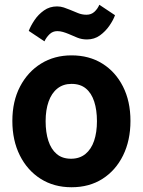

<svg xmlns="http://www.w3.org/2000/svg" viewBox="-20 -773 600 808"><path d="M281 15Q207 15 151 -20.5Q95 -56 63.5 -119Q32 -182 32 -264Q32 -347 64.5 -409Q97 -471 153 -505.5Q209 -540 281 -540Q355 -540 410.5 -505.5Q466 -471 497.5 -409Q529 -347 529 -264Q529 -182 498 -119Q467 -56 411.5 -20.5Q356 15 281 15ZM279 -105Q315 -105 339.5 -125Q364 -145 376 -180.5Q388 -216 388 -263Q388 -310 376.5 -345.5Q365 -381 341.5 -400.5Q318 -420 281 -420Q246 -420 221.5 -400.5Q197 -381 184.5 -345.5Q172 -310 172 -263Q172 -216 183.5 -180.5Q195 -145 218.5 -125Q242 -105 279 -105ZM167 -599 101 -643Q109 -664 125 -688Q141 -712 165 -729Q189 -746 220 -746Q235 -746 248.5 -741.5Q262 -737 274 -732Q291 -725 308 -718Q325 -711 344 -711Q364 -711 377.5 -723.5Q391 -736 398 -753L464 -709Q457 -689 440.5 -665Q424 -641 400.5 -624Q377 -607 346 -607Q324 -607 305.5 -614.5Q287 -622 269 -630Q257 -635 245 -638.5Q233 -642 221 -642Q202 -642 188.5 -629Q175 -616 167 -599Z"/></svg>

Font: Ubuntu Sans Mono
Style: Regular
Weight: 400
Monospace: yes
Designer: Dalton Maag Ltd
Foundry: Dalton Maag Ltd
Version: Version 1.006